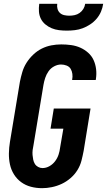

<svg xmlns="http://www.w3.org/2000/svg" viewBox="-20 -975 559 1003"><path d="M200 8Q169 8 141 0.5Q113 -7 90.5 -23.5Q68 -40 53 -64Q38 -88 32 -116Q26 -144 26.5 -174Q27 -204 32 -234L84 -548Q89 -573 96.5 -598.5Q104 -624 118.5 -647Q133 -670 153.5 -689.5Q174 -709 198 -721Q222 -733 248 -738Q274 -743 300 -743Q326 -743 351.5 -739.5Q377 -736 399.5 -726Q422 -716 440.5 -699.5Q459 -683 469 -661Q479 -639 482 -613.5Q485 -588 481 -562L480 -557H357V-559Q360 -574 358 -589Q356 -604 349 -615.5Q342 -627 328 -632.5Q314 -638 299 -638Q281 -638 263 -628.5Q245 -619 233.5 -602.5Q222 -586 216 -567.5Q210 -549 207 -531L155 -217Q152 -204 150.5 -191Q149 -178 150 -165.5Q151 -153 153.5 -141Q156 -129 162 -119Q168 -109 179 -103Q190 -97 202 -97Q221 -97 238.5 -107Q256 -117 268 -133Q280 -149 286 -167.5Q292 -186 294 -204L311 -303H244L261 -408H453L417 -187Q412 -161 405.5 -135.5Q399 -110 384.5 -86.5Q370 -63 348.5 -44.5Q327 -26 302.5 -14.5Q278 -3 251.5 2.5Q225 8 200 8ZM329 -815Q308 -815 288 -817.5Q268 -820 250 -827.5Q232 -835 217 -847.5Q202 -860 193.5 -877Q185 -894 183.5 -914Q182 -934 185 -955H279Q277 -941 280.5 -928.5Q284 -916 293 -907.5Q302 -899 315 -896Q328 -893 342 -893Q356 -893 370 -896Q384 -899 396 -907.5Q408 -916 415.5 -928.5Q423 -941 425 -955H519Q516 -934 507.5 -914Q499 -894 484.5 -877Q470 -860 451 -847.5Q432 -835 412 -827.5Q392 -820 371 -817.5Q350 -815 329 -815Z"/></svg>

Font: Iosevka SS18 Extrabold
Style: Italic
Weight: 800
Italic angle: -9°
Monospace: yes
Designer: Belleve Invis
Foundry: Belleve Invis
Version: Version 25.1.1; ttfautohint (v1.8.4)